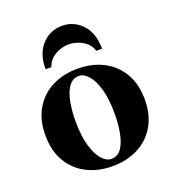

<svg xmlns="http://www.w3.org/2000/svg" viewBox="-131 -813 843 926"><g transform="rotate(-20 290.0 -350.0)"><path d="M290 -490Q364 -490 421.5 -460.5Q479 -431 512 -375Q545 -319 545 -240Q545 -161 512 -105Q479 -49 421.5 -19.5Q364 10 290 10Q216 10 158.5 -19.5Q101 -49 68 -105Q35 -161 35 -240Q35 -319 68 -375Q101 -431 158.5 -460.5Q216 -490 290 -490ZM295 -25Q330 -25 349.5 -54.5Q369 -84 377 -130Q385 -176 385 -224Q385 -302 370 -353Q355 -404 332 -429.5Q309 -455 285 -455Q251 -455 231 -425.5Q211 -396 203 -350.5Q195 -305 195 -256Q195 -179 210 -127.5Q225 -76 248.5 -50.5Q272 -25 295 -25ZM405 -540Q398 -566 378.5 -582.5Q359 -599 335 -607Q311 -615 290 -615Q269 -615 245 -607Q221 -599 202 -582.5Q183 -566 175 -540H145Q145 -620 187 -665Q229 -710 290 -710Q351 -710 393 -665Q435 -620 435 -540Z"/></g></svg>

Font: Brygada 1918
Style: Bold
Weight: 700
Designer: Mateusz Machalski | Borys Kosmynka | Przemek Hoffer
Foundry: NIEPODLEGLA 2018
Version: Version 3.006